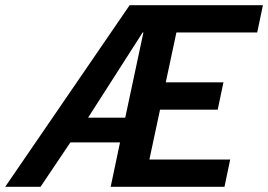

<svg xmlns="http://www.w3.org/2000/svg" viewBox="-30 -719 1032 739"><path d="M469 -699H982L960 -594H649L608 -402H830L808 -297H586L545 -105H856L834 0H396L432 -171H241L126 0H-10ZM452 -266 522 -594H519L309 -266Z"/></svg>

Font: Prompt Medium
Style: Italic
Weight: 500
Italic angle: -12°
Designer: Katatrad Team
Foundry: CadsonDemak
Version: Version 1.001